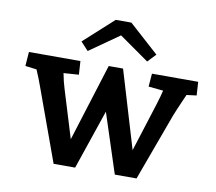

<svg xmlns="http://www.w3.org/2000/svg" viewBox="-79 -804 1010 896"><g transform="rotate(10 426.5 -356.0)"><path d="M75 -420 21 -427 26 -494H270L274 -430L202 -425Q210 -383 220 -352L289 -127L404 -494H472L582 -127L654 -354Q668 -399 674 -425L604 -432L609 -494H828L832 -430L785 -424L774 -399Q748 -340 740 -319L623 0H520L428 -282L332 0H230L105 -344Q93 -378 75 -420ZM436 -645 295 -546 259 -585 399 -712H473L614 -585L577 -546Z"/></g></svg>

Font: Andada Pro
Style: Bold
Weight: 700
Designer: Carolina Giovagnoli
Foundry: Huerta Tipografica
Version: Version 3.005; ttfautohint (v1.8.4)